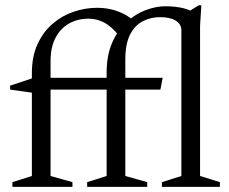

<svg xmlns="http://www.w3.org/2000/svg" viewBox="-20 -730 894 750"><path d="M469.5 -42.5 555 -18.5V0H320.5V-18.5L396.5 -42.5V-444.5Q396.5 -515 418.8 -564.8Q441 -614.5 476 -645.5Q511 -676.5 550.5 -691Q590 -705.5 625 -705.5Q664.5 -705.5 695.2 -698.2Q726 -691 747 -674.5L696 -672L756.5 -709.5H766.5L761.5 -629.5V-42.5L839 -18.5V0H612.5V-18.5L688.5 -42.5V-612Q688.5 -635.5 666.8 -649.2Q645 -663 605 -663Q569.5 -663 538.5 -647.5Q507.5 -632 488.5 -595.8Q469.5 -559.5 469.5 -496.5ZM263 0H28.5V-18.5L104.5 -42.5V-444Q104.5 -510 126.8 -558Q149 -606 185.8 -637.5Q222.5 -669 267.8 -684.2Q313 -699.5 358.5 -699.5Q386.5 -699.5 410.8 -694.2Q435 -689 456.8 -678.8Q478.5 -668.5 498 -653L446 -589Q416.5 -626 387.8 -641.5Q359 -657 325.5 -657Q283 -657 249.5 -638Q216 -619 196.8 -582.2Q177.5 -545.5 177.5 -491.5V-42.5L263 -18.5ZM615.5 -426 606.5 -380H124L104.5 -368L19.5 -380V-395.5L111.5 -426H135Z"/></svg>

Font: Newsreader Text
Style: Regular
Weight: 400
Designer: Hugues Gentile
Foundry: Production Type
Version: Version 1.001